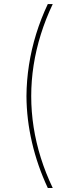

<svg xmlns="http://www.w3.org/2000/svg" viewBox="-20 -791 345 949"><path d="M110.8 -315.9Q111.3 -393.1 123.3 -470.2Q135.3 -547.4 158.7 -623Q182.1 -698.7 216.3 -771H240.7Q205.6 -697.3 181.9 -621.3Q158.2 -545.4 146.2 -468.8Q134.3 -392.1 134.3 -315.9Q134.3 -239.3 146.2 -162.6Q158.2 -85.9 181.9 -10.5Q205.6 64.9 240.7 138.2H216.3Q165 28.8 138.2 -86.7Q111.3 -202.1 110.8 -315.9Z"/></svg>

Font: Inter 17pt Thin
Style: Regular
Weight: 250
Version: Version 4.001;git-66647c0bb